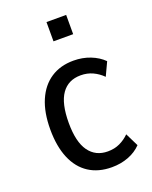

<svg xmlns="http://www.w3.org/2000/svg" viewBox="-135 -778 681 862"><g transform="rotate(-20 205.5 -347.5)"><path d="M249 9Q185 9 139.5 -20.5Q94 -50 70 -107Q46 -164 46 -245Q46 -326 70.5 -383Q95 -440 140.5 -470Q186 -500 249 -500Q292 -500 329 -485.5Q366 -471 391 -446L361 -382Q340 -403 314 -415Q288 -427 257 -427Q197 -427 165.5 -382Q134 -337 134 -244Q134 -153 166 -108.5Q198 -64 256 -64Q288 -64 313.5 -76Q339 -88 359 -108L390 -45Q365 -19 328.5 -5Q292 9 249 9ZM195 -612V-704H289V-612Z"/></g></svg>

Font: Nunito Sans 10pt Condensed Medium
Style: Regular
Weight: 500
Width: 3
Designer: Vernon Adams
Foundry: Vernon Adams
Version: Version 3.101;gftools[0.9.27]